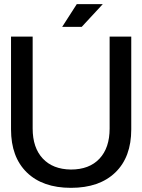

<svg xmlns="http://www.w3.org/2000/svg" viewBox="-20 -890 684 923"><path d="M33 -714H137V-272Q137 -180 185.5 -128Q234 -76 321 -75Q409 -75 458 -127Q507 -179 507 -272V-714H611V-268Q611 -135 534.5 -61Q458 13 321 13Q185 13 109 -61Q33 -135 33 -268ZM349 -870H474L373 -761H279Z"/></svg>

Font: Non Bureau
Style: Regular
Weight: 400
Designer: Jona Saucedo
Foundry: Non Foundry
Version: Version 1.000; ttfautohint (v1.8.4)